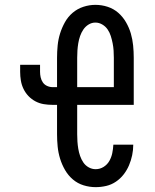

<svg xmlns="http://www.w3.org/2000/svg" viewBox="-20 -763 640 791"><path d="M374 8Q349 8 324.5 0.5Q300 -7 280.5 -23.5Q261 -40 248 -62.5Q235 -85 227.5 -109.5Q220 -134 217.5 -159.5Q215 -185 215 -210V-331H197Q178 -331 160 -334Q142 -337 126 -345.5Q110 -354 97.5 -367Q85 -380 77 -396.5Q69 -413 66 -431Q63 -449 63 -467V-496H145V-467Q145 -456 147.5 -444.5Q150 -433 156.5 -423.5Q163 -414 174 -409Q185 -404 197 -404H215V-525Q215 -550 217.5 -575.5Q220 -601 227.5 -625Q235 -649 247.5 -671.5Q260 -694 279.5 -710.5Q299 -727 323.5 -735Q348 -743 373 -743Q399 -743 423.5 -735Q448 -727 467 -710.5Q486 -694 499 -671.5Q512 -649 519 -625Q526 -601 528.5 -575.5Q531 -550 531 -525V-331H298V-210Q298 -195 299 -180Q300 -165 302.5 -150Q305 -135 310 -120.5Q315 -106 323.5 -93.5Q332 -81 345.5 -73.5Q359 -66 374 -66Q392 -66 407 -75.5Q422 -85 430.5 -100Q439 -115 442.5 -132Q446 -149 447 -167H529Q529 -145 524.5 -123.5Q520 -102 511.5 -82Q503 -62 489.5 -44.5Q476 -27 457.5 -14.5Q439 -2 417.5 3Q396 8 374 8ZM449 -404V-525Q449 -540 448 -555Q447 -570 444 -585Q441 -600 436.5 -614.5Q432 -629 423.5 -641.5Q415 -654 401.5 -662Q388 -670 373 -670Q358 -670 345 -662Q332 -654 323.5 -641.5Q315 -629 310 -614.5Q305 -600 302.5 -585Q300 -570 299 -555Q298 -540 298 -525V-404Z"/></svg>

Font: Iosevka Mono
Style: Regular
Weight: 400
Designer: Belleve Invis
Foundry: Belleve Invis
Version: Version 11.1.1